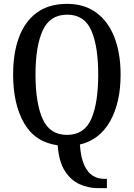

<svg xmlns="http://www.w3.org/2000/svg" viewBox="-20 -745 694 995"><path d="M486 230Q439 230 393.5 210Q348 190 316.5 141.5Q285 93 279 8Q162 -8 105 -106.5Q48 -205 48 -359Q48 -470 78.5 -552Q109 -634 171 -679.5Q233 -725 328 -725Q417 -725 479 -679.5Q541 -634 573 -551.5Q605 -469 605 -358Q605 -213 550.5 -116.5Q496 -20 394 4Q399 73 417 111.5Q435 150 461.5 166Q488 182 521 182H534V230ZM327 -46Q417 -46 453 -128.5Q489 -211 489 -358Q489 -506 453 -587.5Q417 -669 328 -669Q239 -669 201.5 -587.5Q164 -506 164 -358Q164 -211 201 -128.5Q238 -46 327 -46Z"/></svg>

Font: Noto Serif Tamil Condensed Medium
Style: Regular
Weight: 500
Width: 3
Designer: Indian Type Foundry, Tom Grace, and the Monotype Design Team
Foundry: Monotype Imaging Inc.
Version: Version 2.004; ttfautohint (v1.8.4.7-5d5b)